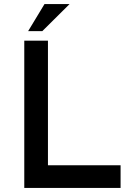

<svg xmlns="http://www.w3.org/2000/svg" viewBox="-20 -929 670 949"><path d="M217 -728V-112H576V0H100V-728ZM189 -775H119L200 -909H324Z"/></svg>

Font: Josefin Sans SemiBold
Style: Regular
Weight: 600
Designer: Santiago Orozco
Foundry: Typemade
Version: Version 2.000